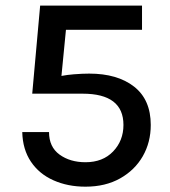

<svg xmlns="http://www.w3.org/2000/svg" viewBox="-20 -670 622 703"><path d="M205 -392Q225.5 -396 250.5 -398Q282.5 -400.5 306.5 -400.5Q410 -400.5 471 -352.8Q532 -305 532 -212.5Q532 -149 502.8 -98Q473.5 -47 419.8 -16.8Q366 13.5 293 13.5Q228 13.5 175.8 -9.8Q123.5 -33 93.2 -78Q63 -123 61.5 -186.5H159.5Q159.5 -132 198 -104Q236.5 -76 293 -76Q356.5 -76 394.2 -115.5Q432 -155 432 -212.5Q432 -327 282.5 -327H98L127 -649.5H500V-561H221.5Z"/></svg>

Font: Betinya Sans Medium
Style: Regular
Weight: 500
Designer: Jonathan Pinhorn
Version: Version 2.001;December 9, 2019;FontCreator 12.0.0.2547 64-bi